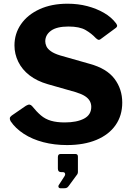

<svg xmlns="http://www.w3.org/2000/svg" viewBox="-20 -772 717 1035"><path d="M496 -567Q474 -591 441.5 -610Q409 -629 349 -629Q286 -629 255 -606.5Q224 -584 224 -549Q224 -537 230 -523Q236 -509 254 -496Q272 -483 305 -473L463 -428Q555 -403 597 -347.5Q639 -292 639 -219Q639 -149 603 -97.5Q567 -46 500 -18Q433 10 341 10Q273 10 213.5 -5.5Q154 -21 108.5 -50.5Q63 -80 37 -119Q32 -129 33 -135.5Q34 -142 43 -149L120 -202Q132 -209 139.5 -208Q147 -207 153 -200Q177 -170 200.5 -150Q224 -130 255 -121Q286 -112 329 -112Q394 -112 433 -132.5Q472 -153 472 -196Q472 -213 464 -227.5Q456 -242 438.5 -253.5Q421 -265 389 -275L238 -318Q179 -335 139 -366Q99 -397 78.5 -439Q58 -481 58 -527Q58 -591 93.5 -642Q129 -693 193.5 -722.5Q258 -752 344 -752Q401 -752 450.5 -739Q500 -726 540 -703Q580 -680 605 -647Q609 -642 611 -635.5Q613 -629 605 -622L521 -560Q515 -556 510 -557.5Q505 -559 496 -567ZM306 243Q299 243 296 237.5Q293 232 296 227L327 179Q333 170 330.5 163Q328 156 319 156H310Q292 156 292 137V75Q292 58 307 58H386Q400 58 400 72V156Q400 159 399 162Q398 165 397 167L350 231Q345 238 339.5 240.5Q334 243 322 243Z"/></svg>

Font: Libre Franklin
Style: Bold
Weight: 700
Designer: Pablo Impallari, Rodrigo Fuenzalida, Nhung Nguyen
Foundry: Impallari Type
Version: Version 3.000